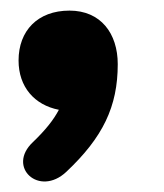

<svg xmlns="http://www.w3.org/2000/svg" viewBox="-20 -203 309 362"><path d="M105 121C174 56 202 -2 202 -82C202 -140 170 -183 111 -183C51 -183 15 -145 15 -89C15 -39 45 -5 91 4C81 23 66 42 42 65C-8 112 54 169 105 121Z"/></svg>

Font: SN Pro Heavy
Style: Italic
Weight: 800
Italic angle: -9°
Designer: Tobias Whetton
Foundry: Supernotes
Version: Version 1.001;Glyphs 3.2 (3249)